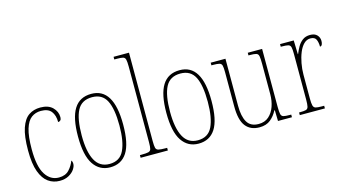

<svg xmlns="http://www.w3.org/2000/svg" viewBox="-84 -1073 2501 1396"><g transform="rotate(-15 1166.0 -375.0)"><path d="M220 10Q172 10 134.5 -16.5Q97 -43 75 -102.5Q53 -162 53 -263Q53 -370 74 -431Q95 -492 132 -517Q169 -542 219 -542Q279 -542 311 -510.5Q343 -479 343 -436Q343 -420 335.5 -413Q328 -406 318 -406Q318 -457 294.5 -487Q271 -517 217 -517Q176 -517 145.5 -494.5Q115 -472 98 -417Q81 -362 81 -264Q81 -134 119 -74.5Q157 -15 220 -15Q270 -15 297.5 -45Q325 -75 338 -111Q346 -102 346 -84Q346 -66 331.5 -44Q317 -22 288.5 -6Q260 10 220 10Z M600 10Q520 10 475 -57Q430 -124 430 -267Q430 -406 472.5 -474Q515 -542 603 -542Q770 -542 770 -267Q770 -123 727 -56.5Q684 10 600 10ZM601 -15Q679 -15 710.5 -81Q742 -147 742 -267Q742 -393 710 -455Q678 -517 602 -517Q523 -517 490.5 -454.5Q458 -392 458 -267Q458 -145 492.5 -80Q527 -15 601 -15Z M830 0V-20H841Q878 -20 894 -24Q910 -28 914 -43.5Q918 -59 918 -94V-662Q918 -699 914 -715.5Q910 -732 895.5 -736Q881 -740 851 -740H830V-760H946V-94Q946 -59 950 -43.5Q954 -28 970.5 -24Q987 -20 1023 -20H1035V0Z M1265 10Q1185 10 1140 -57Q1095 -124 1095 -267Q1095 -406 1137.5 -474Q1180 -542 1268 -542Q1435 -542 1435 -267Q1435 -123 1392 -56.5Q1349 10 1265 10ZM1266 -15Q1344 -15 1375.5 -81Q1407 -147 1407 -267Q1407 -393 1375 -455Q1343 -517 1267 -517Q1188 -517 1155.5 -454.5Q1123 -392 1123 -267Q1123 -145 1157.5 -80Q1192 -15 1266 -15Z M1723 10Q1656 10 1620 -35.5Q1584 -81 1584 -184V-443Q1584 -477 1580 -492.5Q1576 -508 1560.5 -512Q1545 -516 1512 -516H1501V-536H1612V-182Q1612 -102 1637.5 -58.5Q1663 -15 1724 -15Q1770 -15 1800 -41.5Q1830 -68 1845 -110.5Q1860 -153 1860 -203V-431Q1860 -471 1856.5 -489Q1853 -507 1838 -511.5Q1823 -516 1788 -516H1780V-536H1888V-99Q1888 -62 1892 -45Q1896 -28 1911 -24Q1926 -20 1958 -20H1969V0H1864L1862 -81H1858Q1839 -43 1807 -16.5Q1775 10 1723 10Z M2028 0V-20H2035Q2066 -20 2080 -24Q2094 -28 2098 -44.5Q2102 -61 2102 -97V-441Q2102 -476 2098 -492Q2094 -508 2078.5 -512Q2063 -516 2030 -516H2023V-536H2126L2129 -432H2131Q2141 -457 2155.5 -483Q2170 -509 2193 -526.5Q2216 -544 2250 -544Q2285 -544 2302.5 -525.5Q2320 -507 2320 -481Q2320 -465 2315 -454Q2310 -443 2299 -443Q2299 -475 2289 -497Q2279 -519 2246 -519Q2218 -519 2196.5 -497.5Q2175 -476 2160.5 -440.5Q2146 -405 2138 -362Q2130 -319 2130 -277V-97Q2130 -61 2134.5 -44.5Q2139 -28 2153.5 -24Q2168 -20 2199 -20H2217V0Z"/></g></svg>

Font: Noto Serif Tamil Condensed Thin
Style: Regular
Weight: 100
Width: 3
Designer: Indian Type Foundry, Tom Grace, and the Monotype Design Team
Foundry: Monotype Imaging Inc.
Version: Version 2.004; ttfautohint (v1.8.4.7-5d5b)